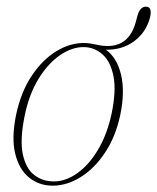

<svg xmlns="http://www.w3.org/2000/svg" viewBox="-20 -564 484 591"><path d="M244 -431.5Q258 -431 271 -427.5Q271.5 -427.5 272.5 -427.5Q371.5 -403 397.5 -494.5L403.5 -517Q411 -543 429 -543.5Q450 -543.5 441.5 -509Q429 -463.5 392.5 -436.8Q356 -410 306 -411Q340 -386.5 352.5 -334.5Q365 -282.5 350.5 -211.5Q336 -143 303.2 -94Q270.5 -45 228.2 -18.8Q186 7.5 142 7.5Q100.5 7.5 69.8 -17.2Q39 -42 27 -90.2Q15 -138.5 29 -208Q43.5 -279 77 -329.8Q110.5 -380.5 154.5 -407Q198.5 -433.5 244 -431.5ZM146 -5.5Q182 -5.5 217.8 -30.8Q253.5 -56 281.5 -102.8Q309.5 -149.5 323.5 -214Q338 -283.5 329.5 -328.2Q321 -373 297 -395.2Q273 -417.5 241 -419Q204.5 -420.5 166.8 -395.5Q129 -370.5 99 -322Q69 -273.5 55.5 -205.5Q41 -133.5 50.2 -89.5Q59.5 -45.5 85.2 -25.5Q111 -5.5 146 -5.5Z"/></svg>

Font: Fraunces 144pt Soft Thin
Style: Italic
Weight: 100
Italic angle: -16°
Version: Version 1.000;[0bf87f6ff]